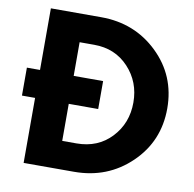

<svg xmlns="http://www.w3.org/2000/svg" viewBox="-81 -812 900 893"><g transform="rotate(10 369.0 -365.0)"><path d="M26 -307V-439H88V-730H326Q484 -730 593 -625Q702 -520 702 -365Q702 -210 593 -105Q484 0 326 0H88V-307ZM316 -598H247V-439H386V-307H247V-132H314Q415 -132 478.5 -199.5Q542 -267 542 -365Q542 -462 478.5 -530Q415 -598 316 -598Z"/></g></svg>

Font: Freely
Style: Bold
Weight: 700
Designer: Kris Sowersby
Foundry: Klim Type Foundry
Version: Version 1.006;hotconv 1.0.113;makeotfexe 2.5.65598;200799169